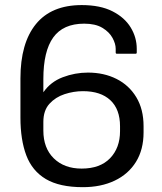

<svg xmlns="http://www.w3.org/2000/svg" viewBox="-20 -738 654 775"><path d="M559.5 -203.5Q559.5 -134 528.8 -84.5Q498 -35 442.8 -8.8Q387.5 17.5 314.5 17.5Q220.5 17.5 165.2 -15.2Q110 -48 86.2 -110.8Q62.5 -173.5 62.5 -263.5V-421.5Q62.5 -564 125 -640.8Q187.5 -717.5 310 -717.5Q384.5 -717.5 433.8 -692.5Q483 -667.5 507.5 -627.2Q532 -587 532 -541V-526Q532 -521 527 -521H452Q447 -521 447 -526V-541Q447 -561.5 434 -585.2Q421 -609 393 -625.8Q365 -642.5 320 -642.5Q235 -642.5 195 -587Q155 -531.5 155 -419V-365.5Q184 -407.5 233.2 -426.2Q282.5 -445 335 -445Q399.5 -445 450.2 -419.5Q501 -394 530.2 -345.5Q559.5 -297 559.5 -228.5ZM315 -370Q277.5 -370 240.8 -358Q204 -346 179.5 -319Q155 -292 155 -246V-211Q155 -140 197.2 -98.8Q239.5 -57.5 309.5 -57.5Q384 -57.5 424.2 -99.2Q464.5 -141 464.5 -208.5V-228.5Q464.5 -297 425.5 -333.5Q386.5 -370 315 -370Z"/></svg>

Font: MFEK Sans
Style: Regular
Weight: 400
Designer: Owen Earl
Foundry: indestructible type*
Version: Version 0.001; ttfautohint (v1.8.4.7-5d5b)